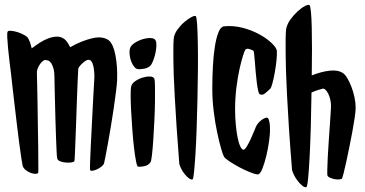

<svg xmlns="http://www.w3.org/2000/svg" viewBox="-20 -744 1503 790"><path d="M427.7 -578.1Q446.3 -562.5 455.1 -516.1Q463.9 -469.7 461.9 -413.1Q460.9 -395.5 457 -364.7Q453.1 -334 447.8 -297.4Q442.4 -260.7 436 -222.7Q429.7 -184.6 423.8 -152.3Q418 -120.1 413.6 -98.1Q409.2 -76.2 408.2 -72.3Q406.2 -65.4 397.5 -58.6Q388.7 -51.8 379.4 -47.4Q370.1 -43 361.3 -41.5Q352.5 -40 350.6 -44.9Q349.6 -47.9 350.6 -75.2Q351.6 -102.5 353.5 -143.1Q355.5 -183.6 357.9 -230Q360.4 -276.4 362.3 -317.4Q364.3 -358.4 366.2 -387.2Q368.2 -416 368.2 -421.9Q369.1 -452.1 363.3 -475.1Q357.4 -498 343.8 -498Q338.9 -498 332 -493.7Q325.2 -489.3 318.8 -483.4Q312.5 -477.5 307.1 -470.7Q301.8 -463.9 301.8 -458Q300.8 -440.4 299.3 -406.2Q297.9 -372.1 296.4 -331.1Q294.9 -290 293.5 -247.1Q292 -204.1 290.5 -168Q289.1 -131.8 288.1 -107.9Q287.1 -84 286.1 -81.1Q284.2 -77.1 273.9 -75.7Q263.7 -74.2 251 -75.2Q238.3 -76.2 228 -80.1Q217.8 -84 215.8 -90.8Q213.9 -95.7 212.9 -120.6Q211.9 -145.5 210.4 -180.7Q209 -215.8 208 -256.3Q207 -296.9 206.1 -332Q205.1 -367.2 204.6 -392.6Q204.1 -418 204.1 -423.8Q204.1 -447.3 200.2 -461.4Q196.3 -475.6 190.9 -483.9Q185.5 -492.2 178.7 -494.6Q171.9 -497.1 165 -497.1Q162.1 -497.1 156.2 -492.7Q150.4 -488.3 144.5 -480Q138.7 -471.7 134.8 -461.4Q130.9 -451.2 131.8 -439.5Q131.8 -434.6 132.8 -403.3Q133.8 -372.1 134.3 -328.1Q134.8 -284.2 135.7 -233.4Q136.7 -182.6 137.2 -139.2Q137.7 -95.7 137.7 -65.9Q137.7 -36.1 137.7 -34.2Q135.7 -29.3 127 -28.8Q118.2 -28.3 107.4 -32.2Q96.7 -36.1 86.9 -43.5Q77.1 -50.8 73.2 -61.5Q71.3 -69.3 67.4 -95.7Q63.5 -122.1 58.6 -158.7Q53.7 -195.3 48.8 -237.8Q43.9 -280.3 39.1 -319.8Q34.2 -359.4 30.8 -391.6Q27.3 -423.8 25.4 -440.4Q22.5 -463.9 19 -491.7Q15.6 -519.5 13.2 -545.4Q10.7 -571.3 9.8 -590.3Q8.8 -609.4 11.7 -614.3Q13.7 -618.2 25.9 -617.2Q38.1 -616.2 52.2 -611.8Q66.4 -607.4 79.6 -600.1Q92.8 -592.8 96.7 -585Q99.6 -579.1 103 -570.8Q106.4 -562.5 110.4 -544.9Q127 -557.6 144.5 -568.8Q162.1 -580.1 179.7 -586.4Q197.3 -592.8 213.4 -593.3Q229.5 -593.8 244.1 -584Q256.8 -574.2 268.6 -549.8Q315.4 -576.2 358.9 -586.4Q402.3 -596.7 427.7 -578.1Z M615.2 -419.9Q617.2 -415 617.7 -389.2Q618.2 -363.3 617.7 -326.7Q617.2 -290 615.2 -248.5Q613.3 -207 610.8 -170.4Q608.4 -133.8 605.5 -107.9Q602.5 -82 599.6 -77.1Q590.8 -63.5 573.2 -60.1Q555.7 -56.6 547.9 -58.6Q543.9 -58.6 539.6 -81.1Q535.2 -103.5 531.2 -137.7Q527.3 -171.9 524.4 -211.9Q521.5 -252 519.5 -288.6Q517.6 -325.2 517.6 -352.5Q517.6 -379.9 519.5 -387.7Q522.5 -400.4 536.6 -410.2Q550.8 -419.9 566.9 -424.8Q583 -429.7 597.2 -429.2Q611.3 -428.7 615.2 -419.9ZM620.1 -578.1Q624 -570.3 623.5 -556.6Q623 -543 620.1 -528.3Q617.2 -513.7 612.3 -500Q607.4 -486.3 602.5 -478.5Q592.8 -464.8 573.7 -461.4Q554.7 -458 545.9 -460Q539.1 -460.9 532.2 -469.2Q525.4 -477.5 520.5 -489.7Q515.6 -502 513.7 -516.6Q511.7 -531.2 514.6 -543.9Q517.6 -556.6 533.2 -566.9Q548.8 -577.1 566.4 -582.5Q584 -587.9 599.6 -587.4Q615.2 -586.9 620.1 -578.1Z M772.5 -5.9Q765.6 -3.9 756.8 -10.7Q748 -17.6 739.7 -27.8Q731.4 -38.1 725.6 -49.8Q719.7 -61.5 717.8 -69.3Q710.9 -155.3 706.5 -223.1Q702.1 -291 699.2 -343.8Q696.3 -396.5 694.8 -435.1Q693.4 -473.6 693.4 -501Q692.4 -564.5 695.3 -588.9Q698.2 -606.4 711.4 -624Q724.6 -641.6 739.7 -654.3Q754.9 -667 768.1 -673.8Q781.2 -680.7 785.2 -677.7Q789.1 -674.8 791 -645Q793 -615.2 793.9 -567.4Q794.9 -519.5 794.4 -460Q793.9 -400.4 792.5 -337.9Q791 -275.4 789.1 -215.8Q787.1 -156.2 784.2 -109.9Q781.2 -63.5 778.3 -35.2Q775.4 -6.8 772.5 -5.9Z M1023.4 -534.2Q1019.5 -538.1 1006.8 -542Q994.1 -545.9 989.3 -539.1Q986.3 -535.2 979.5 -513.7Q972.7 -492.2 965.3 -459Q958 -425.8 952.6 -382.8Q947.3 -339.8 947.3 -293.9Q947.3 -260.7 950.2 -231Q953.1 -201.2 957.5 -178.7Q961.9 -156.2 968.3 -142.6Q974.6 -128.9 981.4 -127.9Q987.3 -127.9 995.6 -141.6Q1003.9 -155.3 1012.2 -173.3Q1020.5 -191.4 1026.9 -207.5Q1033.2 -223.6 1036.1 -228.5Q1043.9 -241.2 1056.6 -250.5Q1069.3 -259.8 1078.1 -259.8Q1083 -259.8 1085.4 -252.9Q1087.9 -246.1 1089.4 -236.8Q1090.8 -227.5 1090.8 -217.8Q1090.8 -208 1090.8 -202.1Q1090.8 -191.4 1086.9 -162.1Q1083 -132.8 1075.7 -102.5Q1068.4 -72.3 1059.1 -48.8Q1049.8 -25.4 1039.1 -26.4Q1028.3 -27.3 1006.8 -36.1Q985.4 -44.9 963.4 -56.6Q941.4 -68.4 923.3 -80.6Q905.3 -92.8 901.4 -99.6Q897.5 -106.4 889.6 -133.3Q881.8 -160.2 873.5 -199.2Q865.2 -238.3 859.4 -285.2Q853.5 -332 853.5 -378.9Q853.5 -425.8 856 -471.7Q858.4 -517.6 864.3 -553.7Q870.1 -589.8 879.4 -612.3Q888.7 -634.8 902.3 -635.7Q940.4 -639.6 979 -629.4Q1017.6 -619.1 1048.3 -602.1Q1079.1 -585 1098.6 -565.9Q1118.2 -546.9 1119.1 -534.2Q1120.1 -520.5 1117.7 -496.1Q1115.2 -471.7 1110.8 -446.8Q1106.4 -421.9 1101.1 -401.9Q1095.7 -381.8 1091.8 -378.9Q1083 -370.1 1071.3 -360.4Q1059.6 -350.6 1048.8 -356.4Q1044.9 -358.4 1042 -371.6Q1039.1 -384.8 1036.6 -404.3Q1034.2 -423.8 1032.2 -446.3Q1030.3 -468.8 1028.8 -487.8Q1027.3 -506.8 1025.9 -520Q1024.4 -533.2 1023.4 -534.2Z M1389.6 -444.3Q1399.4 -438.5 1408.7 -422.9Q1418 -407.2 1425.8 -387.2Q1433.6 -367.2 1438.5 -344.2Q1443.4 -321.3 1443.4 -300.8Q1443.4 -287.1 1439.5 -260.3Q1435.5 -233.4 1429.7 -201.7Q1423.8 -169.9 1417 -136.7Q1410.2 -103.5 1404.3 -76.2Q1398.4 -48.8 1393.6 -30.3Q1388.7 -11.7 1387.7 -9.8Q1385.7 -6.8 1376.5 -5.9Q1367.2 -4.9 1356.9 -6.8Q1346.7 -8.8 1337.9 -12.7Q1329.1 -16.6 1327.1 -22.5Q1326.2 -26.4 1326.7 -47.4Q1327.1 -68.4 1328.6 -97.7Q1330.1 -127 1332.5 -161.1Q1335 -195.3 1336.9 -225.1Q1338.9 -254.9 1340.3 -276.4Q1341.8 -297.9 1341.8 -301.8Q1342.8 -317.4 1339.4 -332.5Q1335.9 -347.7 1330.6 -358.4Q1325.2 -369.1 1318.8 -375Q1312.5 -380.9 1306.6 -378.9Q1297.9 -377 1289.6 -374Q1281.2 -371.1 1275.4 -369.1Q1267.6 -366.2 1261.7 -363.3Q1260.7 -291 1258.8 -221.7Q1256.8 -152.3 1253.9 -97.2Q1251 -42 1247.6 -8.3Q1244.1 25.4 1240.2 26.4Q1232.4 27.3 1223.1 19.5Q1213.9 11.7 1205.1 0.5Q1196.3 -10.7 1189.9 -23.4Q1183.6 -36.1 1181.6 -44.9Q1173.8 -140.6 1168.9 -216.3Q1164.1 -292 1161.1 -350.6Q1158.2 -409.2 1156.7 -452.1Q1155.3 -495.1 1155.3 -525.4Q1154.3 -596.7 1157.2 -624Q1161.1 -644.5 1174.8 -663.6Q1188.5 -682.6 1204.6 -697.3Q1220.7 -711.9 1234.9 -719.2Q1249 -726.6 1253.9 -722.7Q1256.8 -719.7 1259.3 -695.8Q1261.7 -671.9 1262.7 -632.3Q1263.7 -592.8 1263.7 -541.5Q1263.7 -490.2 1262.7 -433.6Q1301.8 -449.2 1335.4 -453.1Q1369.1 -457 1389.6 -444.3Z"/></svg>

Font: Jolly Lodger
Style: Regular
Weight: 400
Designer: Stuart Sandler
Foundry: Font Diner, Inc
Version: Version 1.000